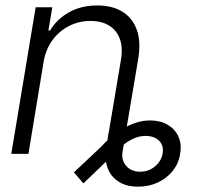

<svg xmlns="http://www.w3.org/2000/svg" viewBox="-20 -573 762 715"><path d="M384.3 -78.6H447.8L436 -6.3Q431.6 23.9 450.4 45.2Q469.2 66.4 502 66.4Q533.2 66.4 556.9 46.9Q580.6 27.3 585.4 -0.5Q590.8 -29.8 573.2 -48.1Q555.7 -66.4 522.5 -66.9Q498.5 -66.9 476.3 -56.6Q454.1 -46.4 431.4 -26.9Q408.7 -7.3 383.3 21L290.5 109.9L255.4 68.8L356.4 -26.4Q380.4 -52.2 403.8 -70.6Q427.2 -88.9 450.2 -100.8Q473.1 -112.8 495.4 -118.7Q517.6 -124.5 538.6 -124.5Q576.7 -124.5 604 -108.6Q631.3 -92.8 644.3 -64.9Q657.2 -37.1 650.9 -0.5Q645.5 35.2 623.8 62.7Q602.1 90.3 568.6 106.2Q535.2 122.1 494.1 122.1Q458 122.1 433.1 109.9Q408.2 97.7 393.8 77.4Q379.4 57.1 375 31.5Q370.6 5.9 375.5 -21ZM142.1 -340.8 85.9 0H22L112.8 -545.9H174.8L160.2 -459.5H166.5Q191.9 -502 237.1 -527.3Q282.2 -552.7 342.3 -552.7Q397.5 -552.7 435.3 -529.8Q473.1 -506.8 489.3 -462.4Q505.4 -418 494.6 -353L435.1 0H371.6L430.2 -349.1Q441.9 -416 411.4 -455.3Q380.9 -494.6 317.4 -495.1Q274.4 -495.1 237.3 -476.3Q200.2 -457.5 175 -423.1Q149.9 -388.7 142.1 -340.8Z"/></svg>

Font: Inter Tight Light
Style: Italic
Weight: 300
Italic angle: -9.39999°
Designer: Rasmus Andersson
Foundry: rsms
Version: Version 3.004